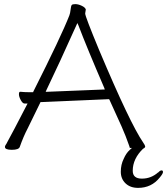

<svg xmlns="http://www.w3.org/2000/svg" viewBox="-20 -726 812 933"><path d="M487 -298Q402 -495 361 -603L356 -614L351 -603Q268 -418 205 -287L202 -280H210L482 -291H489ZM114 -223H99Q90 -223 81 -239.5Q72 -256 72 -268Q72 -280 78 -280H80Q98 -278 119 -278H141L142 -281Q278 -551 317 -651Q321 -661 323 -679Q325 -697 328.5 -701.5Q332 -706 346 -706Q360 -706 377 -698Q394 -690 397 -680L394 -661V-660Q394 -646 462 -482Q612 -126 676 -33Q685 -20 685.5 -14.5Q686 -9 677 -4H676Q625 45 625 104Q625 142 669.5 142Q714 142 748 112H749Q758 102 765 102Q772 102 772 110Q772 118 756 137Q716 187 651 187Q613 187 590 165Q567 143 567 108.5Q567 74 581 46Q593 18 611 2L621 -7H611L608 -17Q591 -66 571 -111L512 -241L510 -244H507L184 -230H177L114 -101Q94 -63 76 -12Q71 2 37.5 2Q4 2 4 -12Q4 -16 7 -21Q11 -26 16.5 -37.5Q22 -49 50 -100ZM317 -651Z"/></svg>

Font: ToneOZ-Pinyin-WenKai-Light
Style: Light
Weight: 300
Designer: Fontworks Inc.
Foundry: ToneOZ
Version: Version 0.240331